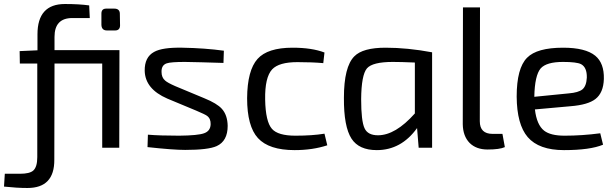

<svg xmlns="http://www.w3.org/2000/svg" viewBox="-57 -737 3067 958"><path d="M538 0H453V-420H215L214 60Q215 201 80 201Q28 201 -37 194L-33 130H43Q91 130 109 114Q129 96 129 47V-420H42L41 -482L130 -486V-566Q130 -717 267 -717Q338 -717 388 -710L391 -647H304Q215 -647 215 -553V-487H539ZM513 -694Q542 -694 541 -666L542 -609Q541 -585 517 -585H477Q450 -585 449 -613V-669Q449 -694 473 -694Z M778 -245Q667 -293 665 -384Q664 -452 712 -478Q753 -501 853 -499Q965 -497 1060 -484L1058 -423Q934 -427 865 -428Q795 -428 775 -421Q748 -412 749 -378Q749 -350 767 -335Q779 -324 818 -307L962 -247Q1026 -221 1050 -194Q1078 -163 1079 -109Q1079 -33 1024 -8Q982 11 867 11Q807 11 679 -3L681 -65Q741 -60 837 -60Q931 -61 961 -72Q993 -83 994 -117Q995 -145 976 -159Q967 -166 922 -185Z M1576 -12Q1503 12 1413 12Q1285 12 1230 -48Q1176 -107 1176 -247Q1177 -386 1228 -443Q1278 -499 1403 -499Q1499 -499 1562 -475L1556 -422Q1501 -427 1427 -427Q1335 -427 1301 -391Q1264 -351 1266 -240Q1268 -130 1300 -94Q1330 -60 1417 -60Q1501 -60 1562 -70Z M2032 0 2024 -98Q1945 12 1823 12Q1734 12 1697 -45Q1658 -105 1659 -249Q1659 -404 1711 -456Q1753 -499 1867 -499Q1976 -499 2099 -476V0ZM2013 -425Q1941 -428 1903 -428Q1802 -428 1774 -396Q1746 -363 1745 -242Q1745 -133 1762 -97Q1778 -62 1829 -62Q1916 -62 2013 -171Z M2337 -132Q2337 -69 2401 -69H2450L2462 -3Q2436 9 2376 9Q2319 9 2286 -24Q2253 -58 2252 -117L2253 -700H2338Z M2952 -15Q2887 12 2757 12Q2632 12 2576 -53Q2522 -116 2521 -255Q2521 -397 2573 -449Q2622 -499 2753 -499Q2864 -499 2913 -459Q2958 -422 2956 -343Q2954 -274 2914 -243Q2877 -214 2790 -207L2612 -191Q2621 -114 2658 -85Q2690 -60 2760 -60Q2847 -60 2938 -72ZM2780 -271Q2829 -275 2849 -291Q2869 -308 2871 -350Q2872 -401 2842 -417Q2820 -428 2752 -428Q2670 -428 2641 -396Q2611 -361 2609 -254Z"/></svg>

Font: Taylor Sans
Style: Regular
Weight: 400
Italic angle: -8°
Designer: Natanael Gama
Version: Version 1.001 September 8, 2015